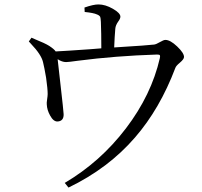

<svg xmlns="http://www.w3.org/2000/svg" viewBox="-20 -794 910 866"><path d="M289 52 272 31Q433 -64 548 -215Q663 -366 701 -532Q703 -542 701 -545Q699 -548 688 -548Q501 -542 331 -520Q289 -514 278 -514Q260 -514 240 -527Q242 -509 252 -420Q267 -289 267 -279Q268 -248 240 -246Q221 -245 206 -273Q192 -298 191 -323Q190 -329 192.5 -345.5Q195 -362 195 -370Q195 -393 188 -443Q180 -490 174 -514Q166 -548 120 -596Q113 -603 110 -607L122 -624Q127 -622 138 -617Q183 -599 202 -587Q225 -572 231 -562Q274 -564 387 -572Q421 -575 437 -576Q437 -647 435 -695Q434 -713 432 -718Q428 -725 417 -729Q402 -736 362 -740L361 -760Q401 -774 424 -774Q455 -774 489 -754.5Q523 -735 523 -719Q523 -710 514 -698Q501 -680 500 -664Q497 -630 495 -580Q505 -581 525 -582Q640 -589 675 -593Q684 -594 701 -604Q718 -614 726 -614Q748 -614 779 -584.5Q810 -555 810 -537Q810 -527 791 -511Q774 -497 771 -488Q701 -303 589 -174Q469 -35 289 52Z"/></svg>

Font: Cactus Classical Serif
Style: Regular
Weight: 400
Designer: Henry Chan (via Glyphwiki)、田海東、宇文滿月
Foundry: Moonlit Owen
Version: Version 1.000